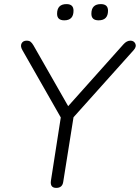

<svg xmlns="http://www.w3.org/2000/svg" viewBox="-20 -909 681 935"><path d="M254 6Q223 6 228 -29L276 -337L89 -665Q78 -684 85 -697.5Q92 -711 110 -711Q122 -711 129 -705.5Q136 -700 143 -688L312 -392L581 -693Q597 -711 615 -711Q632 -711 639 -696.5Q646 -682 631 -665L338 -338L288 -24Q284 6 254 6ZM460 -810Q425 -810 425 -842Q425 -889 471 -889Q506 -889 506 -857Q506 -810 460 -810ZM293 -810Q258 -810 258 -842Q258 -889 304 -889Q338 -889 338 -857Q338 -810 293 -810Z"/></svg>

Font: Nunito Light
Style: Italic
Weight: 300
Italic angle: -9°
Designer: Vernon Adams
Foundry: Vernon Adams
Version: Version 3.601; ttfautohint (v1.8.2.53-6de2)